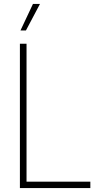

<svg xmlns="http://www.w3.org/2000/svg" viewBox="-20 -964 485 984"><path d="M82 0V-740H116V-33H443V0ZM85 -808 149 -944H185L113 -808Z"/></svg>

Font: Encode Sans Condensed Condensed Thin
Style: Regular
Weight: 100
Width: 3
Designer: Multiple Designers
Foundry: Impallari Type
Version: Version 3.000; ttfautohint (v1.8.3) -l 8 -r 50 -G 200 -x 14 